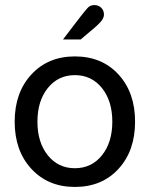

<svg xmlns="http://www.w3.org/2000/svg" viewBox="-20 -727 592 759"><path d="M353 -707Q369 -707 380 -696.5Q391 -686 391 -669Q391 -655 376.5 -639Q362 -623 319 -588Q304 -576 299 -571H229Q313 -682 325 -694Q335 -707 353 -707ZM169 -379Q128 -328 128 -246Q128 -164 169 -113Q210 -62 276 -62Q342 -62 383 -113Q424 -164 424 -246Q424 -328 383 -379Q342 -430 276 -430Q210 -430 169 -379ZM276 12Q170 12 104 -59.5Q38 -131 38 -246Q38 -361 104 -432.5Q170 -504 276 -504Q383 -504 448.5 -432.5Q514 -361 514 -246Q514 -131 448.5 -59.5Q383 12 276 12Z"/></svg>

Font: Atkinson Hyperlegible Pro
Style: Regular
Weight: 400
Designer: Elliott Scott, Megan Eiswerth, Linus Boman, Theodore Petrosky, Jacob Perez
Foundry: Braille Institute
Version: Version 1.5.1